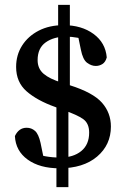

<svg xmlns="http://www.w3.org/2000/svg" viewBox="-20 -681 502 786"><path d="M226 -36Q280 -36 312.5 -62.5Q345 -89 345 -138Q345 -176 320.5 -193.5Q296 -211 238 -231L206 -243Q131 -270 88.5 -307.5Q46 -345 46 -407Q46 -456 70.5 -494.5Q95 -533 138.5 -555.5Q182 -578 240 -578Q314 -578 363 -542Q412 -506 417 -446Q412 -427 399.5 -419Q387 -411 372 -411Q354 -411 336.5 -424Q319 -437 311 -478L297 -546L353 -509Q322 -522 297.5 -526.5Q273 -531 251 -531Q200 -531 167 -507.5Q134 -484 134 -435Q134 -400 158.5 -379Q183 -358 232 -343L266 -332Q361 -302 397.5 -260.5Q434 -219 434 -163Q434 -88 377.5 -40Q321 8 223 8Q143 8 93.5 -27.5Q44 -63 41 -124Q57 -158 89 -158Q109 -158 123.5 -145Q138 -132 146 -96L161 -23L103 -60Q135 -47 164.5 -41.5Q194 -36 226 -36ZM266 -294H218V-661H266ZM211 85V-294H260V85Z"/></svg>

Font: Lisu Bosa SemiBold
Style: Regular
Weight: 600
Designer: David Morse, Annie Olsen, Victor Gaultney, Frank Grießhammer (Latin)
Foundry: SIL International
Version: Version 2.000